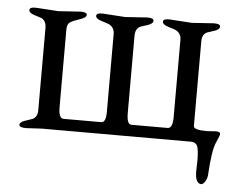

<svg xmlns="http://www.w3.org/2000/svg" viewBox="-44 -454 793 645"><g transform="rotate(5 352.5 -132.0)"><path d="M608.9 0H106.9L54.2 2.9Q31.2 2.9 30.8 -6.3Q30.8 -15.6 48.8 -21.5Q66.9 -27.3 73.2 -29.8Q90.3 -37.6 89.8 -62V-337.9Q89.8 -361.8 73.2 -370.1Q67.4 -372.1 48.8 -377.9Q30.3 -383.8 30.8 -393.6Q30.8 -403.3 50.8 -402.8H54.2L127.9 -397.9L201.2 -402.8H204.1Q224.1 -402.8 224.1 -393.6Q224.1 -384.3 202.6 -377.4Q181.2 -370.6 170.4 -363.8Q159.7 -357.4 160.2 -337.9V-77.1Q160.2 -39.1 176.8 -39.1H304.2Q320.3 -39.1 319.8 -77.1V-337.9Q319.8 -360.4 299.8 -369.6Q293.9 -372.1 274.9 -377.9Q255.9 -383.8 255.9 -393.6Q255.9 -403.3 275.9 -402.8H278.8L353 -397.9L425.8 -402.8H429.2Q449.2 -402.8 449.2 -393.6Q449.2 -383.8 431.2 -377.9Q413.1 -372.1 407.2 -370.1Q390.1 -362.3 390.1 -337.9V-77.1Q390.1 -39.1 405.8 -39.1H527.8Q544.9 -39.1 544.9 -77.1V-337.9Q544.9 -360.4 524.9 -369.6Q519 -372.1 500 -377.9Q481 -383.8 481 -393.6Q481 -403.3 501 -402.8H503.9L578.1 -397.9L650.9 -402.8H653.8Q673.8 -402.8 673.8 -393.6Q673.8 -383.8 655.8 -377.9Q637.7 -372.1 631.8 -370.1Q614.7 -362.3 615.2 -337.9V-53.2Q615.2 -40 661.1 -40L689.9 -42Q705.1 -42 705.1 -34.2Q705.1 -30.3 704.1 -28.3Q703.1 -26.4 699.7 -17.6Q696.3 -9.8 694.3 -4.9Q681.6 21.5 676.8 107.9Q675.8 119.1 669.4 128.9Q663.1 138.7 657.2 139.2Q636.2 139.2 636.2 97.2L637.2 59.1Q636.7 21.5 630.9 10.7Q625 0 608.9 0Z"/></g></svg>

Font: EBGaramond
Style: Regular
Weight: 400
Version: Version 000.012g